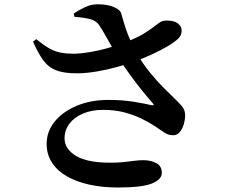

<svg xmlns="http://www.w3.org/2000/svg" viewBox="-20 -807 1040 876"><path d="M474.4 -351.1Q539.6 -351.1 590.8 -342.6Q642 -334.1 670.7 -327.2Q688.8 -323.9 675.7 -337.3Q654.5 -361.4 627.8 -394.4Q601.1 -427.4 573.7 -465.3Q546.4 -503.1 522.3 -539.5Q507.5 -563.7 491.3 -592Q475.1 -620.2 459.9 -647.1Q444.7 -674 432.6 -692.1Q419.6 -712.1 391.5 -719.6Q363.4 -727.1 319.7 -730.2L316.4 -745.4Q340.2 -761.5 368.2 -774.5Q396.2 -787.5 426.2 -787.5Q469.1 -787.5 498.8 -775.1Q528.5 -762.8 533.2 -744.9Q544.6 -704.1 554.4 -674.9Q564.2 -645.7 576.1 -620.2Q588 -594.7 603.5 -565.9Q629.4 -518.8 662.4 -478.2Q695.4 -437.5 729.4 -403.8Q763.4 -370.2 792.4 -341.7Q809.7 -324.7 817 -311.9Q824.4 -299 824.7 -281.4Q824.9 -263.6 819.1 -242.2Q813.3 -220.8 800.9 -205.3Q788.6 -189.9 769.6 -189.9Q747.2 -189.9 729.5 -202.4Q711.8 -214.9 687.4 -230.8Q662.2 -247.8 627.6 -264.8Q593 -281.9 549.1 -293.8Q505.2 -305.7 449.3 -305.7Q397.4 -305.7 358 -288.6Q318.5 -271.6 296.6 -242.4Q274.6 -213.3 274.6 -175.4Q274.6 -127.6 326.2 -96.1Q377.9 -64.7 482.8 -64.7Q518.4 -64.7 544.9 -67.6Q571.3 -70.4 592.9 -73.3Q614.4 -76.2 634 -76.2Q666.9 -76.2 692.6 -63.1Q718.3 -50 718.3 -17.7Q718.3 11.5 673.6 30Q628.9 48.5 517.9 48.5Q447.2 48.5 387.8 35.4Q328.3 22.2 284.7 -2.9Q241 -28.1 216.9 -65.4Q192.8 -102.7 192.8 -150.4Q192.8 -207 229.3 -252.1Q265.8 -297.3 329.8 -324.2Q393.8 -351.1 474.4 -351.1ZM543.3 -610.5Q604.6 -633.7 640 -656.1Q675.3 -678.4 694.1 -693.9Q712.9 -709.4 725.2 -711.8Q743.3 -714.7 764.9 -711.1Q786.5 -707.6 798.6 -693.7Q810.2 -680.9 808.6 -662.7Q807.1 -644.5 792.9 -630.6Q776.9 -615 745.3 -596.2Q713.7 -577.5 673.5 -559Q633.3 -540.5 591.4 -525.5Q558.1 -513.6 513.7 -501.3Q469.4 -488.9 423.1 -481.1Q376.8 -473.2 336.6 -472.5Q272.9 -471.8 236.3 -486.3Q199.6 -500.8 176.4 -533.2Q153.3 -565.7 130.6 -616.9L145.2 -628.4Q178.1 -601.7 204 -586.8Q229.9 -571.9 257.5 -566.8Q285.1 -561.7 319.5 -561.7Q348.6 -562.5 387.8 -568.8Q427.1 -575.2 467.9 -586.5Q508.8 -597.8 543.3 -610.5Z"/></svg>

Font: Noto Serif JP
Style: Regular
Weight: 200
Designer: Ryoko NISHIZUKA 西塚涼子 (kana & ideographs); Frank Grießhammer (Latin, Greek & Cyrillic); Wenlong ZHANG 张文龙 (bopomofo); San
Foundry: Adobe
Version: Version 2.001;hotconv 1.1.0;makeotfexe 2.6.0